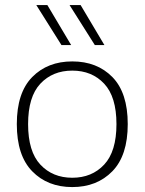

<svg xmlns="http://www.w3.org/2000/svg" viewBox="-20 -739 575 764"><path d="M267.6 -494.6Q366.2 -494.6 427.2 -432.4Q488.3 -370.1 488.3 -245.1Q488.3 -120.1 427 -57.4Q365.7 5.4 267.6 5.4Q169.4 5.4 108.2 -57.4Q46.9 -120.1 46.9 -245.1Q46.9 -370.1 108.2 -432.4Q169.4 -494.6 267.6 -494.6ZM267.6 -458Q189.5 -458 140.6 -406Q91.8 -354 91.8 -245.1Q91.8 -136.2 140.6 -84Q189.5 -31.7 267.6 -31.7Q345.7 -31.7 394.5 -84Q443.4 -136.2 443.4 -245.1Q443.4 -354 394.5 -406Q345.7 -458 267.6 -458ZM263.2 -559.6H224.6L124.5 -718.8H168.5ZM395.5 -559.6H357.4L256.8 -718.8H300.8Z"/></svg>

Font: Estedad-FD ExtraLight
Style: Regular
Weight: 200
Designer: Amin Abedi
Version: Version 7.3